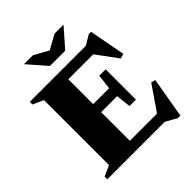

<svg xmlns="http://www.w3.org/2000/svg" viewBox="-246 -996 1174 1174"><g transform="rotate(-45 341.0 -409.0)"><path d="M29.5 0V-23L98.5 -54V-616L29.5 -647V-670H513.5L578 -708H597L641.5 -472.5L610 -464.5L509.5 -601H293.5V-386H431.5L442.5 -482.5H498V-220.5H442.5L431.5 -317H293.5V-69H528.5L638.5 -229L666.5 -222L621 40.5H599.5L527 0ZM509 -858 404 -738H272L167 -858H244.5L338 -806L431.5 -858Z"/></g></svg>

Font: Newsreader 16pt ExtraBold
Style: Regular
Weight: 800
Designer: Hugues Gentile
Foundry: Production Type
Version: Version 1.003; ttfautohint (v1.8.3)